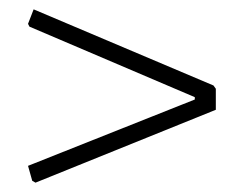

<svg xmlns="http://www.w3.org/2000/svg" viewBox="-20 -479 520 411"><path d="M52 -459 437 -296 442 -289V-244L56 -88L49 -92L40 -124L397 -266V-271L43 -422L40 -428Z"/></svg>

Font: Alegreya Sans SC Light
Style: Regular
Weight: 300
Designer: Juan Pablo del Peral
Foundry: Huerta Tipografica
Version: Version 2.007